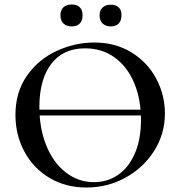

<svg xmlns="http://www.w3.org/2000/svg" viewBox="-20 -826 806 858"><path d="M119 -336H653V-310H119ZM49 -312Q49 -415 101 -488.5Q153 -562 234.5 -599Q316 -636 401 -636Q496 -636 568 -591.5Q640 -547 678.5 -474Q717 -401 717 -319Q717 -228 669 -152Q621 -76 540.5 -32Q460 12 366 12Q273 12 200.5 -31.5Q128 -75 88.5 -149.5Q49 -224 49 -312ZM610 -290Q610 -383 579.5 -455.5Q549 -528 492.5 -569Q436 -610 360 -610Q262 -610 209 -540.5Q156 -471 156 -348Q156 -252 187 -175.5Q218 -99 274 -55.5Q330 -12 400 -12Q460 -12 507.5 -44.5Q555 -77 582.5 -140Q610 -203 610 -290ZM250 -758Q250 -781 263.5 -793.5Q277 -806 301 -806Q324 -806 336.5 -793.5Q349 -781 349 -758Q349 -734 336.5 -721Q324 -708 301 -708Q277 -708 263.5 -721Q250 -734 250 -758ZM425 -758Q425 -780 438.5 -792.5Q452 -805 475 -805Q498 -805 510.5 -793Q523 -781 523 -758Q523 -734 510.5 -721Q498 -708 475 -708Q452 -708 438.5 -721Q425 -734 425 -758Z"/></svg>

Font: Cormorant Unicase SemiBold
Style: Regular
Weight: 600
Designer: Christian Thalmann (Catharsis Fonts)
Foundry: Catharsis Fonts
Version: Version 4.000